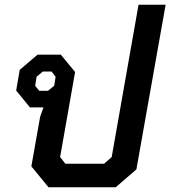

<svg xmlns="http://www.w3.org/2000/svg" viewBox="-20 -788 717 808"><path d="M112 -88 149 -297 163 -336H106L48 -407L63 -494L138 -558H236L296 -485L233 -127L255 -99H418L450 -127L563 -768H677L554 -75L467 0H184ZM182 -406 208 -427 214 -465 197 -487H160L134 -465L128 -427L145 -406Z"/></svg>

Font: Chakra Petch SemiBold
Style: Italic
Weight: 600
Italic angle: -10°
Designer: Katatrad Aksorn Co.,Ltd.
Foundry: Cadson Demak Co.,Ltd.
Version: Version 1.000; ttfautohint (v1.6)